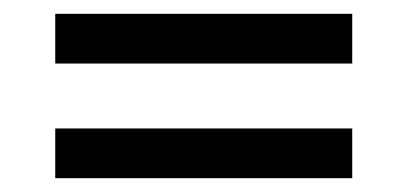

<svg xmlns="http://www.w3.org/2000/svg" viewBox="-20 -430 590 278"><path d="M60 -244V-172H490V-244ZM60 -410V-338H490V-410Z"/></svg>

Font: Codetta
Style: Regular
Weight: 400
Italic angle: -11°
Designer: Ulrich Proeller
Foundry: PROSA GmbH
Version: Version 2.00;September 29, 2018;FontCreator 11.5.0.2427 64-b